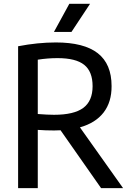

<svg xmlns="http://www.w3.org/2000/svg" viewBox="-20 -966 668 986"><path d="M499 0 291 -297Q269 -296 258 -296Q213 -296 174 -299V0H73V-728.5Q174 -748 267 -748Q411 -748 482 -692.8Q553 -637.5 553 -524Q553.5 -442 512 -388.2Q470.5 -334.5 390.5 -312L612 0ZM174 -380.5Q224.5 -376.5 257.5 -376.5Q360 -376.5 407.8 -412Q455.5 -447.5 455.5 -523.5Q455.5 -598.5 412.5 -633Q369.5 -667.5 275.5 -667.5Q225 -667.5 174 -659.5ZM257 -802 336 -946.5H442.5L347 -802Z"/></svg>

Font: Encode Sans Semi Condensed Medium
Style: Regular
Weight: 500
Width: 4
Designer: Multiple Designers
Foundry: Impallari Type
Version: Version 2.000